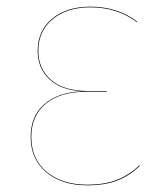

<svg xmlns="http://www.w3.org/2000/svg" viewBox="-20 -547 479 576"><path d="M392 -482 390 -481Q331 -525 251 -525Q181 -525 138 -489.5Q95 -454 95 -394Q95 -341 133 -307.5Q171 -274 244 -274H300V-272H242Q161 -272 117.5 -236Q74 -200 74 -136Q74 -70 120 -31.5Q166 7 242 7Q295 7 332 -8Q369 -23 398 -51L399 -49Q369 -20 332 -5.5Q295 9 242 9Q165 9 118.5 -30.5Q72 -70 72 -136Q72 -199 113 -234.5Q154 -270 225 -273Q162 -277 127.5 -310Q93 -343 93 -394Q93 -455 136.5 -491Q180 -527 251 -527Q333 -527 392 -482Z"/></svg>

Font: FiraGO Two
Style: Regular
Weight: 100
Designer: bBox Type
Foundry: bBox Type GmbH
Version: Version 1.001